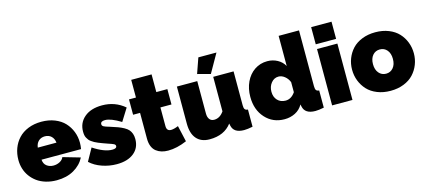

<svg xmlns="http://www.w3.org/2000/svg" viewBox="-57 -1224 3843 1730"><g transform="rotate(-15 1864.5 -359.5)"><path d="M307.1 9.8Q252.9 9.8 206.3 -4.4Q159.7 -18.6 125.7 -43.2Q91.8 -67.9 67.4 -101.3Q43 -134.8 31 -174.1Q19 -213.4 19 -255.9Q19 -313.5 37.8 -363.8Q56.6 -414.1 92.3 -452.6Q127.9 -491.2 183.3 -513.7Q238.8 -536.1 307.1 -536.1Q375.5 -536.1 431.2 -513.9Q486.8 -491.7 522 -453.9Q557.1 -416 576.2 -367.2Q595.2 -318.4 595.2 -263.2Q595.2 -234.4 589.8 -205.1H221.2Q224.1 -165.5 250.5 -145.8Q276.9 -126 313 -126Q344.7 -126 372.1 -140.6Q399.4 -155.3 408.2 -179.2L568.8 -132.8Q535.2 -67.4 467.5 -28.8Q399.9 9.8 307.1 9.8ZM216.8 -318.8H391.1Q386.7 -356.9 363.5 -378.9Q340.3 -400.9 304.2 -400.9Q268.1 -400.9 244.6 -378.9Q221.2 -356.9 216.8 -318.8Z M867.7 9.8Q797.4 9.8 731.2 -13.2Q665 -36.1 620.1 -78.1L685.1 -194.8Q787.6 -127 861.8 -127Q902.8 -127 902.8 -150.9Q902.8 -163.1 888.2 -170.7Q873.5 -178.2 834 -190.9Q806.2 -200.7 789.8 -206.8Q773.4 -212.9 752.4 -221.4Q731.4 -230 719.7 -236.8Q708 -243.7 694.3 -253.2Q680.7 -262.7 673.6 -272.2Q666.5 -281.7 659.7 -293.9Q652.8 -306.2 650.4 -320.6Q647.9 -335 647.9 -352.1Q647.9 -434.6 708.5 -485.8Q769 -537.1 874 -537.1Q994.6 -537.1 1084 -460.9L1011.7 -345.2Q919.4 -401.9 865.7 -401.9Q823.7 -401.9 823.7 -374Q823.7 -359.9 838.1 -351.8Q852.5 -343.8 891.1 -333Q935.1 -319.3 963.4 -308.8Q991.7 -298.3 1017.3 -284.2Q1043 -270 1056.6 -254.2Q1070.3 -238.3 1078.1 -216.8Q1085.9 -195.3 1085.9 -167Q1085.9 -84.5 1027.3 -37.4Q968.8 9.8 867.7 9.8Z M1521 -28.8Q1428.2 11.2 1346.2 11.2Q1312.5 11.2 1284.9 2.9Q1257.3 -5.4 1235.1 -22.7Q1212.9 -40 1200.4 -70.3Q1188 -100.6 1188 -142.1V-382.8H1123V-525.9H1188V-690.9H1377.9V-525.9H1481V-382.8H1377.9V-209Q1377.9 -162.1 1418.9 -162.1Q1444.8 -162.1 1486.8 -179.2Z M1895 -556.2 1774.9 -587.9 1824.7 -730H1993.7ZM1569.8 -180.2V-525.9H1759.8V-223.1Q1759.8 -189 1775.1 -169.4Q1790.5 -149.9 1817.9 -149.9Q1871.6 -149.9 1908.7 -204.1V-525.9H2098.6V-210Q2098.6 -183.1 2106.4 -172.4Q2114.3 -161.6 2134.8 -160.2V0Q2085.9 9.8 2054.7 9.8Q1957.5 9.8 1942.9 -63L1939 -82Q1870.1 9.8 1733.9 9.8Q1654.3 9.8 1612.1 -39.1Q1569.8 -87.9 1569.8 -180.2Z M2184.6 -264.2Q2184.6 -340.8 2213.6 -402.8Q2242.7 -464.8 2295.4 -500.5Q2348.1 -536.1 2414.6 -536.1Q2465.8 -536.1 2508.8 -512.7Q2551.8 -489.3 2573.7 -448.2V-730H2763.7V-210Q2763.7 -183.1 2771.5 -172.4Q2779.3 -161.6 2799.3 -160.2V0Q2750.5 9.8 2719.7 9.8Q2622.1 9.8 2607.4 -63L2603.5 -82Q2577.6 -36.1 2532.2 -13.2Q2486.8 9.8 2432.6 9.8Q2323.7 9.8 2254.2 -66.9Q2184.6 -143.6 2184.6 -264.2ZM2574.7 -204.1V-297.9Q2561 -332.5 2533.7 -354.2Q2506.3 -376 2476.6 -376Q2435.5 -376 2408 -342Q2380.4 -308.1 2380.4 -259.8Q2380.4 -210.4 2409.2 -180.2Q2438 -149.9 2484.4 -149.9Q2537.6 -149.9 2574.7 -204.1Z M2877 -569.8V-730H3066.9V-569.8ZM2877 0V-525.9H3066.9V0Z M3133.8 -263.2Q3133.8 -318.4 3152.8 -367.2Q3171.9 -416 3207 -453.9Q3242.2 -491.7 3297.9 -513.9Q3353.5 -536.1 3421.9 -536.1Q3490.2 -536.1 3545.9 -513.9Q3601.6 -491.7 3636.7 -453.9Q3671.9 -416 3690.9 -367.2Q3710 -318.4 3710 -263.2Q3710 -208.5 3690.9 -159.7Q3671.9 -110.8 3636.7 -72.8Q3601.6 -34.7 3545.9 -12.5Q3490.2 9.8 3421.9 9.8Q3353.5 9.8 3297.9 -12.5Q3242.2 -34.7 3207 -72.8Q3171.9 -110.8 3152.8 -159.7Q3133.8 -208.5 3133.8 -263.2ZM3421.9 -376Q3380.4 -376 3354.5 -345.5Q3328.6 -314.9 3328.6 -263.2Q3328.6 -211.4 3354.7 -180.7Q3380.9 -149.9 3421.9 -149.9Q3462.9 -149.9 3488.8 -180.7Q3514.6 -211.4 3514.6 -263.2Q3514.6 -314.9 3488.8 -345.5Q3462.9 -376 3421.9 -376Z"/></g></svg>

Font: Rawline Black
Style: Regular
Weight: 900
Designer: Matt McInerney, Pablo Impallari, Rodrigo Fuenzalida
Foundry: Matt McInerney, Pablo Impallari, Rodrigo Fuenzalida
Version: Version 4.020;PS 004.020;hotconv 1.0.88;makeotf.lib2.5.64775